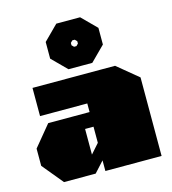

<svg xmlns="http://www.w3.org/2000/svg" viewBox="-119 -915 909 1013"><g transform="rotate(-15 335.5 -409.0)"><path d="M282 -569 203 -648V-739L282 -818H412L491 -739V-648L412 -569ZM341 -676H354L365 -687V-700L354 -711H341L330 -700V-687ZM105 0 11 -114V-208L105 -322H331V-369H73V-523H524L638 -429V0H331V-58L278 0ZM285 -102 331 -154V-242H285Z"/></g></svg>

Font: Tomorrow Black
Style: Regular
Weight: 900
Designer: Tony de Marco, Monica Rizzolli
Foundry: Just in Type
Version: Version 2.002